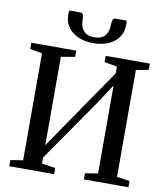

<svg xmlns="http://www.w3.org/2000/svg" viewBox="-101 -1054 985 1137"><g transform="rotate(10 391.0 -485.0)"><path d="M32.5 0V-37L107.5 -49V-692L34.5 -705.5V-743H304.5V-705.5L221 -691.5V-159.5L313.5 -295L558 -651.5V-691.5L481.5 -705.5V-743H747V-705.5L672 -691.5V-49L749.5 -37V0H481.5V-37L558 -49V-578L476.5 -454L221 -86V-49L302.5 -37V0ZM291 -970Q303 -970 306.5 -957.2Q310 -944.5 310 -929Q310 -888 330.5 -863.8Q351 -839.5 395 -839.5Q439 -839.5 459.5 -863.8Q480 -888 480 -929Q480 -944.5 483.5 -957.2Q487 -970 498.5 -970H567.5Q568.5 -964.5 568.8 -958.2Q569 -952 569 -945.5Q569 -900.5 546.5 -868.8Q524 -837 484.5 -820.5Q445 -804 395 -804Q345.5 -804 306 -820.8Q266.5 -837.5 243.8 -869Q221 -900.5 221 -945.5Q221 -952 221.5 -958.2Q222 -964.5 222.5 -970Z"/></g></svg>

Font: Merriweather 72pt Medium
Style: Regular
Weight: 500
Version: Version 2.100